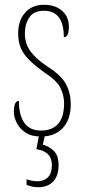

<svg xmlns="http://www.w3.org/2000/svg" viewBox="-20 -561 355 803"><path d="M151 10Q111 10 86 -7Q61 -24 49.5 -48Q38 -72 38 -93Q38 -139 59 -139Q59 -80 81.5 -47.5Q104 -15 152 -15Q198 -15 223 -43Q248 -71 248 -129Q248 -163 232.5 -194Q217 -225 164 -259Q124 -288 100 -312.5Q76 -337 66 -362.5Q56 -388 56 -421Q56 -475 85 -508Q114 -541 164 -541Q211 -541 239.5 -516Q268 -491 268 -450Q268 -405 247 -405Q247 -516 164 -516Q121 -516 102.5 -488Q84 -460 84 -420Q84 -379 107 -347Q130 -315 178 -283Q237 -246 256.5 -208Q276 -170 276 -126Q276 -62 243 -26Q210 10 151 10ZM139 222Q115 222 91 212V189Q118 197 136 197Q164 197 180.5 180.5Q197 164 197 130Q197 72 132 63L146 -9H171L159 44Q184 50 204.5 69.5Q225 89 225 130Q225 174 202.5 198Q180 222 139 222Z"/></svg>

Font: Noto Serif Tamil ExtraCondensed Thin
Style: Regular
Weight: 100
Width: 2
Designer: Indian Type Foundry, Tom Grace, and the Monotype Design Team
Foundry: Monotype Imaging Inc.
Version: Version 2.004; ttfautohint (v1.8.4.7-5d5b)